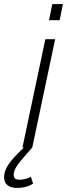

<svg xmlns="http://www.w3.org/2000/svg" viewBox="-83 -722 328 940"><path d="M157 -623H209L225 -702H173ZM27 0H34L8 26C-36 70 -63 105 -63 146C-63 184 -35 198 1 198C34 198 59 190 79 177L68 143C54 152 33 158 12 158C-4 158 -16 152 -16 134C-16 111 -1 87 34 47L75 0L187 -530H139Z"/></svg>

Font: Geist ExtraLight
Style: Italic
Weight: 200
Italic angle: -12°
Designer: Basement.studio, Andrés Briganti, Mateo Zaragoza
Foundry: Basement.studio, Vercel, Andrés Briganti, Guido Ferreyra, Mateo Zaragoza
Version: Version 1.500